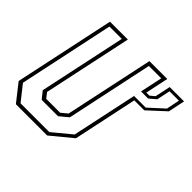

<svg xmlns="http://www.w3.org/2000/svg" viewBox="-167 -888 1076 1076"><g transform="rotate(45 371.0 -350.0)"><path d="M101 -22H329L439 -113L559.5 -678.5H461.5L352 -162L300.5 -119.5H171L137 -162L247 -678.5H149L29 -113ZM643.5 -660 627 -580 587.5 -546.5H531.5L522 -501H614L702 -581.5L718 -660ZM627.5 -677.5H741.5L720.5 -578L619 -484.5H540L459 -103L334 0H86L5 -103L132 -700H273.5L161 -172L185 -141.5H295L332 -172L444.5 -700H586L557 -563H581L608 -585.5Z"/></g></svg>

Font: Tourney ExtraLight
Style: Italic
Weight: 250
Italic angle: -12°
Version: Version 1.015